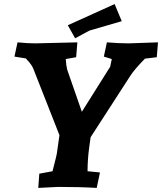

<svg xmlns="http://www.w3.org/2000/svg" viewBox="-20 -918 796 943"><path d="M750 -637 692 -630Q639 -576 619 -544L425 -244L418 -193Q410 -134 410 -77L471 -71L455 5Q376 0 264 0L168 5L173 -65L238 -77Q238 -79 247.5 -115Q257 -151 259 -163L272 -254L145 -577Q137 -599 114 -623L107 -631L51 -640L66 -710Q117 -705 153 -705L360 -710L354 -637L303 -628Q305 -595 310 -576L382 -369L521 -590L529 -628L490 -640L505 -710Q566 -705 612 -705L756 -710ZM543 -898 578 -814Q439 -774 420 -768L349 -730L313 -794Z"/></svg>

Font: Andada SC
Style: Bold Italic
Weight: 700
Italic angle: -8.29999°
Designer: Carolina Giovagnoli
Foundry: Carolina Giovagnoli
Version: Version 1.003